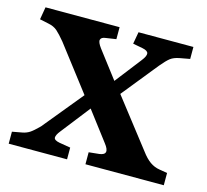

<svg xmlns="http://www.w3.org/2000/svg" viewBox="-82 -604 750 696"><g transform="rotate(15 293.5 -256.0)"><path d="M6 0V-45L44 -52Q59 -55 70.5 -62.5Q82 -70 103 -91L226 -241L98 -408Q79 -431 66 -442.5Q53 -454 32 -458L-1 -465L7 -512H285V-467L245 -461Q230 -459 227.5 -449.5Q225 -440 240 -420L317 -319L393 -417Q408 -436 406.5 -446Q405 -456 385 -460L348 -467L356 -512H562V-467L524 -460Q503 -456 491 -447Q479 -438 459 -414L350 -279L489 -100Q506 -77 522.5 -65.5Q539 -54 558 -51L588 -46V0H294V-45L333 -49Q372 -54 342 -92L260 -200L175 -91Q162 -75 162 -65Q162 -55 183 -51L225 -44V0Z"/></g></svg>

Font: Literata 36pt SemiBold
Style: Regular
Weight: 600
Designer: Latin by Veronika Burian and Jose Scaglione. Greek by Irene Vlachou. Cyrillic by Vera Evstafieva.
Foundry: TypeTogether
Version: Version 3.002